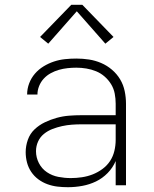

<svg xmlns="http://www.w3.org/2000/svg" viewBox="-20 -772 640 800"><path d="M263 8Q241 8 219.5 5.5Q198 3 177.5 -4.5Q157 -12 139.5 -25Q122 -38 110 -56Q98 -74 92.5 -95Q87 -116 87 -138Q87 -164 96 -189.5Q105 -215 124 -233Q143 -251 167 -262.5Q191 -274 216.5 -281Q242 -288 268 -290Q294 -292 320 -292H462V-340Q462 -361 458 -382Q454 -403 443 -421Q432 -439 416 -453Q400 -467 380.5 -475Q361 -483 340 -486.5Q319 -490 298 -490Q280 -490 261.5 -488Q243 -486 225.5 -481Q208 -476 191.5 -467Q175 -458 162.5 -444.5Q150 -431 143 -413.5Q136 -396 136 -378H93Q93 -402 101.5 -424.5Q110 -447 125.5 -465Q141 -483 161.5 -495.5Q182 -508 204.5 -515.5Q227 -523 250.5 -525.5Q274 -528 298 -528Q325 -528 351 -524Q377 -520 401.5 -509.5Q426 -499 446.5 -481.5Q467 -464 480.5 -441.5Q494 -419 499.5 -392.5Q505 -366 505 -340V0H462V-101Q450 -73 428.5 -51Q407 -29 380 -16Q353 -3 323 2.5Q293 8 263 8ZM275 -30Q298 -30 321.5 -33.5Q345 -37 366.5 -45.5Q388 -54 407 -68Q426 -82 438.5 -101Q451 -120 456.5 -143Q462 -166 462 -189V-254H320Q300 -254 279.5 -252.5Q259 -251 238.5 -246.5Q218 -242 198.5 -234.5Q179 -227 163 -214Q147 -201 138.5 -182Q130 -163 130 -142Q130 -116 142 -92.5Q154 -69 175.5 -54.5Q197 -40 223 -35Q249 -30 275 -30ZM181 -590 147 -618 277 -752H323L453 -618L419 -590L300 -725Z"/></svg>

Font: Iosevka SS04 XLt Ex
Style: Regular
Weight: 200
Width: 7
Monospace: yes
Designer: Belleve Invis
Foundry: Belleve Invis
Version: Version 19.0.0; ttfautohint (v1.8.4)